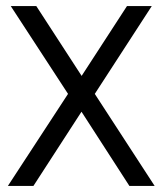

<svg xmlns="http://www.w3.org/2000/svg" viewBox="-20 -615 539 635"><path d="M408 0 249.5 -245.5 205 -304.5 15.5 -595H100L250 -364L293.5 -304.5L491.5 0ZM6 0 205 -304.5 250 -364 400 -595H482L293.5 -304.5L249.5 -245.5L90.5 0Z"/></svg>

Font: Encode Sans SC Condensed
Style: Regular
Weight: 400
Width: 3
Designer: Multiple Designers
Foundry: Impallari Type
Version: Version 3.002